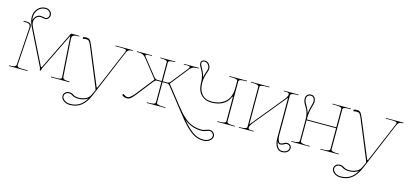

<svg xmlns="http://www.w3.org/2000/svg" viewBox="-74 -1294 4513 2106"><g transform="rotate(15 2182.0 -241.0)"><path d="M130.9 -549.8Q135.7 -578.6 156.5 -599.9Q177.2 -621.1 209 -621.1Q221.2 -621.1 239 -617.2Q256.8 -613.3 262.2 -613.3Q277.8 -613.3 288.6 -626.2Q299.3 -639.2 299.3 -653.8Q299.3 -677.7 281.2 -693.4Q263.2 -709 238.8 -709Q189.5 -709 158 -673.3Q126.5 -637.7 126.5 -588.4Q126.5 -570.3 130.9 -549.8ZM155.3 -481.9 349.1 -90.8Q354 -80.1 358.4 -80.1Q363.8 -80.1 368.7 -90.8L576.7 -517.1Q578.1 -520 581.1 -520H673.3V-512.7Q626 -512.7 608.9 -504.2Q591.8 -495.6 591.8 -466.3L592.3 -455.1L620.1 -40.5Q620.6 -33.2 622.6 -28.6Q624.5 -23.9 630.9 -18.6Q637.2 -13.2 651.9 -10.5Q666.5 -7.8 689 -7.8H699.7V0H489.3V-7.8H547.9Q585.4 -7.8 596.7 -12.5Q607.9 -17.1 607.9 -28.3L607.4 -39.1L577.6 -495.1L369.6 -69.3Q367.7 -65.9 366.5 -58.8Q365.2 -51.8 364.7 -46.9L364.3 -41.5H350.6Q349.6 -62.5 346.2 -69.3L143.6 -478Q114.3 -536.6 114.3 -588.4Q114.3 -642.1 149.2 -681.6Q184.1 -721.2 238.8 -721.2Q267.6 -721.2 289.6 -702.4Q311.5 -683.6 311.5 -653.8Q311.5 -635.3 297.6 -618.4Q283.7 -601.6 262.2 -601.6Q254.4 -601.6 236.6 -605.2Q218.8 -608.9 209 -608.9Q178.7 -608.9 160.2 -586.4Q141.6 -564 141.6 -535.6Q141.6 -509.3 155.3 -481.9ZM39.1 -520Q56.2 -521.5 69.3 -521.5Q101.1 -521.5 116.2 -511.2Q131.3 -501 131.3 -474.1Q131.3 -472.7 131.1 -470.2Q130.9 -467.8 130.9 -466.8L102.5 -39.6V-34.7Q102.5 -21.5 115 -14.6Q127.4 -7.8 167 -7.8H223.1V0H12.7V-7.8H23.4Q45.9 -7.8 60.5 -10.5Q75.2 -13.2 81.5 -18.6Q87.9 -23.9 89.8 -28.6Q91.8 -33.2 92.3 -40.5L119.6 -455.6Q120.1 -463.4 120.1 -466.8Q120.1 -496.1 103.3 -504.4Q86.4 -512.7 39.1 -512.7Z M946.8 117.7Q905.3 149.4 837.9 149.4Q814.5 149.4 797.4 144.5Q780.3 139.6 772 133.8Q763.7 127.9 752 123Q740.2 118.2 726.6 118.2Q705.6 118.2 690.9 131.6Q676.3 145 676.3 163.1Q676.3 188 702.6 207.8Q729 227.5 767.6 227.5Q828.1 227.5 871.6 200.2Q915 172.9 946.8 117.7ZM1083 -520H1281.7V-512.7H1276.4Q1250 -512.7 1235.4 -504.2Q1220.7 -495.6 1212.4 -475.6L980 77.6Q946.3 157.2 894.8 198.2Q843.3 239.3 767.6 239.3Q724.6 239.3 694.6 217Q664.6 194.8 664.6 163.1Q664.6 139.2 682.6 122.6Q700.7 106 726.6 106Q743.2 106 756.3 110.8Q769.5 115.7 777.6 121.8Q785.6 127.9 801.3 132.8Q816.9 137.7 837.9 137.7Q880.9 137.7 917.2 121.3Q953.6 105 969.2 70.8L996.6 12.7Q997.1 11.7 997.1 8.8Q997.1 0.5 989.3 -19L813.5 -444.8Q797.4 -483.4 786.6 -493.7Q775.9 -503.9 751.5 -503.9Q739.7 -503.9 728 -500Q726.1 -499 724.6 -499Q714.8 -499 714.8 -508.3Q714.8 -522.5 749 -522.5Q780.3 -522.5 793.5 -508.3Q806.6 -494.1 825.2 -448.2L997.1 -34.7Q1002.9 -20 1006.3 -20Q1009.8 -20 1016.1 -35.2L1203.6 -478.5Q1208 -489.7 1208 -494.6Q1208 -505.9 1192.1 -509.3Q1176.3 -512.7 1132.8 -512.7H1083Z M2033.7 67.4Q2102.1 148.9 2158.4 188.2Q2214.8 227.5 2279.8 227.5Q2318.4 227.5 2344.5 208Q2370.6 188.5 2370.6 163.1Q2370.6 145 2356.2 131.6Q2341.8 118.2 2320.8 118.2Q2311.5 118.2 2285.2 128.9Q2258.8 139.6 2233.4 139.6Q2121.1 139.6 2033.7 67.4ZM1328.1 -520H1499V-512.7H1464.4Q1428.2 -512.7 1428.2 -501Q1428.2 -494.1 1439.5 -480L1587.4 -293.5Q1592.8 -286.6 1603 -280.8Q1613.3 -274.9 1621.1 -274.9H1673.3V-485.8Q1673.3 -495.1 1669.9 -500Q1666.5 -504.9 1650.4 -508.8Q1634.3 -512.7 1603 -512.7H1593.3V-520H1763.2V-512.7H1755.9Q1724.6 -512.7 1708.5 -508.8Q1692.4 -504.9 1689 -500Q1685.5 -495.1 1685.5 -485.8V-274.9H1738.3Q1746.1 -274.9 1756.3 -280.8Q1766.6 -286.6 1772 -293.5L1919.9 -480Q1931.2 -494.1 1931.2 -501Q1931.2 -512.7 1895 -512.7H1860.4V-520H2031.2V-512.7H2018.6Q2006.3 -512.7 1997.8 -511.7Q1989.3 -510.7 1975.8 -507.6Q1962.4 -504.4 1950.2 -495.8Q1938 -487.3 1927.7 -474.1L1766.6 -270L1923.3 -71.3Q1956.1 -29.8 1979.2 -3.2Q2002.4 23.4 2033 50.8Q2063.5 78.1 2091.6 93.3Q2119.6 108.4 2155.8 117.9Q2191.9 127.4 2233.4 127.4Q2254.9 127.4 2280.8 116.7Q2306.6 106 2320.8 106Q2346.7 106 2364.7 122.6Q2382.8 139.2 2382.8 163.1Q2382.8 194.8 2352.8 217Q2322.8 239.3 2279.8 239.3Q2252.9 239.3 2226.8 232.4Q2200.7 225.6 2178.2 214.1Q2155.8 202.6 2131.3 183.1Q2106.9 163.6 2086.2 143.3Q2065.4 123 2039.8 93.3Q2014.2 63.5 1992.9 36.9Q1971.7 10.3 1942.4 -27.3Q1922.9 -52.7 1912.6 -65.4L1769.5 -247.1Q1764.6 -253.4 1755.4 -259.3Q1746.1 -265.1 1738.3 -265.1H1685.5V-35.2Q1685.5 -26.4 1689.7 -21Q1693.8 -15.6 1711.2 -11.5Q1728.5 -7.3 1760.7 -7.3H1788.1V0H1578.1V-7.3H1598.1Q1630.4 -7.3 1647.7 -11.5Q1665 -15.6 1669.2 -21Q1673.3 -26.4 1673.3 -35.2V-265.1H1621.1Q1613.3 -265.1 1603.8 -259.3Q1594.2 -253.4 1589.8 -247.1L1447.3 -65.4Q1414.6 -23.4 1395.3 -8.1Q1376 7.3 1350.1 7.3Q1336.4 7.3 1316.4 -0.2Q1296.4 -7.8 1296.4 -19Q1296.4 -27.8 1305.7 -27.8Q1308.6 -27.8 1312 -25.4Q1334.5 -7.3 1356 -7.3Q1385.7 -7.3 1436.5 -71.3L1592.8 -270L1431.6 -474.1Q1421.4 -487.3 1409.2 -495.8Q1397 -504.4 1383.5 -507.6Q1370.1 -510.7 1361.6 -511.7Q1353 -512.7 1340.8 -512.7H1328.1Z M2101.1 -431.6Q2106 -460 2117.9 -492.2Q2129.9 -524.4 2129.9 -539.1Q2129.9 -565.4 2113.3 -583.7Q2096.7 -602.1 2073.7 -602.1Q2042.5 -602.1 2042.5 -575.2Q2042.5 -563 2053.2 -544.2Q2064 -525.4 2078.9 -495.6Q2093.8 -465.8 2101.1 -431.6ZM2377.9 -520H2578.1V-512.7H2560.5Q2515.1 -512.7 2500.5 -506.3Q2485.8 -500 2485.8 -486.3V-35.2Q2485.8 -28.8 2488 -24.4Q2490.2 -20 2497.3 -15.9Q2504.4 -11.7 2520.3 -9.5Q2536.1 -7.3 2560.5 -7.3H2578.1V0H2377.9V-7.3H2397.9Q2430.2 -7.3 2447.5 -11.5Q2464.8 -15.6 2469 -21Q2473.1 -26.4 2473.1 -35.2V-294.4Q2473.1 -310.1 2469.7 -310.1Q2464.8 -310.1 2460 -297.4Q2438.5 -244.6 2385.3 -216.1Q2332 -187.5 2260.7 -187.5Q2206.1 -187.5 2168.2 -212.2Q2130.4 -236.8 2113 -276.6Q2095.7 -316.4 2095.7 -367.7Q2095.7 -409.2 2085.4 -444.8Q2075.2 -480.5 2063.2 -499.8Q2051.3 -519 2041 -539.6Q2030.8 -560.1 2030.8 -575.2Q2030.8 -592.8 2042.5 -603.3Q2054.2 -613.8 2073.7 -613.8Q2102.1 -613.8 2122.1 -592Q2142.1 -570.3 2142.1 -539.1Q2142.1 -521.5 2133.5 -499.8Q2125 -478 2116.5 -445.3Q2107.9 -412.6 2107.9 -369.1Q2107.9 -293.9 2146.2 -246.6Q2184.6 -199.2 2260.7 -199.2Q2306.2 -199.2 2344 -211.9Q2381.8 -224.6 2411.1 -249.5Q2440.4 -274.4 2456.8 -315.4Q2473.1 -356.4 2473.1 -409.2V-486.3Q2473.1 -495.1 2468.5 -500.2Q2463.9 -505.4 2446.8 -509Q2429.7 -512.7 2397.9 -512.7H2377.9Z M3074.2 33.7Q3080.1 77.1 3099.6 100.8Q3119.1 124.5 3146.5 124.5Q3180.2 124.5 3199.2 109.6Q3218.3 94.7 3218.3 71.3Q3218.3 55.7 3207.5 46.4Q3196.8 37.1 3177.2 37.1Q3168.5 37.1 3148.7 49.1Q3128.9 61 3107.4 61Q3087.4 61 3074.2 33.7ZM2622.6 -520H2832.5V-512.7H2800.3Q2768.1 -512.7 2750.7 -508.8Q2733.4 -504.9 2729.2 -500Q2725.1 -495.1 2725.1 -486.3V-63.5L3019 -422.4Q3057.6 -468.8 3057.6 -492.7Q3057.6 -512.7 3027.3 -512.7H2995.1V-520H3162.6V-512.7H3147.9Q3115.7 -512.7 3098.4 -508.1Q3081.1 -503.4 3076.9 -498Q3072.8 -492.7 3072.8 -483.9V-38.1Q3072.8 0 3083.3 24.4Q3093.8 48.8 3107.4 48.8Q3122.6 48.8 3142.6 36.9Q3162.6 24.9 3177.2 24.9Q3201.2 24.9 3215.6 37.6Q3230 50.3 3230 71.3Q3230 100.6 3207 118.7Q3184.1 136.7 3146.5 136.7Q3107.4 136.7 3083.7 99.9Q3060.1 63 3060.1 2.4V-457L2766.1 -98.1Q2727.5 -51.8 2727.5 -27.8Q2727.5 -7.3 2758.3 -7.3H2790V0H2622.6V-7.3H2637.7Q2669.9 -7.3 2687.3 -12Q2704.6 -16.6 2708.7 -22Q2712.9 -27.3 2712.9 -36.1V-486.3Q2712.9 -495.1 2708.7 -500Q2704.6 -504.9 2687.3 -508.8Q2669.9 -512.7 2637.7 -512.7H2622.6Z M3311 -347.2Q3315.4 -387.7 3327.6 -429.2Q3339.8 -470.7 3339.8 -484.9Q3339.8 -512.7 3327.9 -527.8Q3315.9 -543 3297.4 -543Q3275.4 -543 3262.9 -530.5Q3250.5 -518.1 3250.5 -496.1Q3250.5 -473.6 3261 -453.9Q3271.5 -434.1 3287.1 -406.7Q3302.7 -379.4 3311 -347.2ZM3547.4 -520H3757.3V-512.7H3742.7Q3710.4 -512.7 3693.1 -508.8Q3675.8 -504.9 3671.6 -500Q3667.5 -495.1 3667.5 -486.3V-36.1Q3667.5 -27.3 3671.6 -22Q3675.8 -16.6 3693.1 -12Q3710.4 -7.3 3742.7 -7.3H3757.3V0H3547.4V-7.3H3580.1Q3612.3 -7.3 3629.6 -12Q3647 -16.6 3650.9 -22Q3654.8 -27.3 3654.8 -36.1V-270H3319.8V-36.1Q3319.8 -27.3 3324 -22Q3328.1 -16.6 3345.5 -12Q3362.8 -7.3 3395 -7.3H3427.2V0H3217.3V-7.3H3232.4Q3264.6 -7.3 3282 -12Q3299.3 -16.6 3303.5 -22Q3307.6 -27.3 3307.6 -36.1V-270Q3307.6 -309.1 3300.5 -339.6Q3293.5 -370.1 3283.2 -388.9Q3272.9 -407.7 3262.7 -423.6Q3252.4 -439.5 3245.4 -457.5Q3238.3 -475.6 3238.3 -496.1Q3238.3 -522.9 3254.4 -539.1Q3270.5 -555.2 3297.4 -555.2Q3321.8 -555.2 3336.9 -535.9Q3352.1 -516.6 3352.1 -484.9Q3352.1 -467.8 3344 -442.6Q3335.9 -417.5 3327.9 -378.4Q3319.8 -339.4 3319.8 -289.1V-279.8H3654.8V-486.3Q3654.8 -495.1 3650.9 -500Q3647 -504.9 3629.6 -508.8Q3612.3 -512.7 3580.1 -512.7H3547.4Z M4019.5 117.7Q3978 149.4 3910.6 149.4Q3887.2 149.4 3870.1 144.5Q3853 139.6 3844.7 133.8Q3836.4 127.9 3824.7 123Q3813 118.2 3799.3 118.2Q3778.3 118.2 3763.7 131.6Q3749 145 3749 163.1Q3749 188 3775.4 207.8Q3801.8 227.5 3840.3 227.5Q3900.9 227.5 3944.3 200.2Q3987.8 172.9 4019.5 117.7ZM4155.8 -520H4354.5V-512.7H4349.1Q4322.8 -512.7 4308.1 -504.2Q4293.5 -495.6 4285.2 -475.6L4052.7 77.6Q4019 157.2 3967.5 198.2Q3916 239.3 3840.3 239.3Q3797.4 239.3 3767.3 217Q3737.3 194.8 3737.3 163.1Q3737.3 139.2 3755.4 122.6Q3773.4 106 3799.3 106Q3815.9 106 3829.1 110.8Q3842.3 115.7 3850.3 121.8Q3858.4 127.9 3874 132.8Q3889.6 137.7 3910.6 137.7Q3953.6 137.7 3990 121.3Q4026.4 105 4042 70.8L4069.3 12.7Q4069.8 11.7 4069.8 8.8Q4069.8 0.5 4062 -19L3886.2 -444.8Q3870.1 -483.4 3859.4 -493.7Q3848.6 -503.9 3824.2 -503.9Q3812.5 -503.9 3800.8 -500Q3798.8 -499 3797.4 -499Q3787.6 -499 3787.6 -508.3Q3787.6 -522.5 3821.8 -522.5Q3853 -522.5 3866.2 -508.3Q3879.4 -494.1 3897.9 -448.2L4069.8 -34.7Q4075.7 -20 4079.1 -20Q4082.5 -20 4088.9 -35.2L4276.4 -478.5Q4280.8 -489.7 4280.8 -494.6Q4280.8 -505.9 4264.9 -509.3Q4249 -512.7 4205.6 -512.7H4155.8Z"/></g></svg>

Font: ZnikomitNo24
Style: Thin
Weight: 300
Designer: gluk
Foundry: gluk
Version: Version 0.55